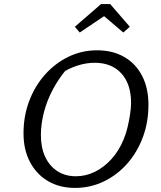

<svg xmlns="http://www.w3.org/2000/svg" viewBox="-20 -910 785 939"><path d="M347 9Q271 9 214.5 -24.5Q158 -58 126.5 -118Q95 -178 95 -258Q95 -343 123 -416.5Q151 -490 200.5 -545.5Q250 -601 315 -632.5Q380 -664 455 -664Q531 -664 587.5 -631.5Q644 -599 675 -539Q706 -479 706 -398Q706 -312 678.5 -238.5Q651 -165 602 -109.5Q553 -54 487.5 -22.5Q422 9 347 9ZM351 -48Q400 -48 444.5 -70Q489 -92 525.5 -132.5Q562 -173 585 -229Q596 -255 603.5 -286.5Q611 -318 616 -350Q621 -382 621 -407Q621 -499 573.5 -551Q526 -603 443 -603Q402 -603 359.5 -589.5Q317 -576 275 -549L306 -572Q267 -526 238.5 -472.5Q210 -419 195 -361.5Q180 -304 180 -249Q180 -188 201 -143Q222 -98 260.5 -73Q299 -48 351 -48ZM519 -890 615 -779 583 -751 489 -831 370 -751 346 -779 474 -890Z"/></svg>

Font: Piazzolla Thin
Style: Italic
Weight: 400
Italic angle: -11.3°
Version: Version 2.005